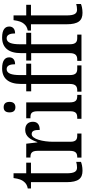

<svg xmlns="http://www.w3.org/2000/svg" viewBox="501 -1312 820 1863"><g transform="rotate(-90 911.5 -380.0)"><path d="M187 10C226 10 256 2 273 -5V-51C255 -46 239 -43 217 -43C178 -43 162 -72 162 -144V-490H265V-536H162V-659H116C108 -603 98 -580 82 -560C66 -539 46 -527 15 -521V-490H76V-145C76 -30 112 10 187 10Z M314 0H548V-41H529C495 -41 468 -49 468 -108V-276C468 -370 493 -483 542 -483C573 -483 583 -460 583 -405C638 -405 662 -431 662 -471C662 -516 636 -546 583 -546C518 -546 487 -492 465 -428H462L449 -536H315V-495H318C353 -495 380 -486 380 -427V-113C380 -50 352 -41 317 -41H314Z M803 -641C832 -641 855 -656 855 -698C855 -740 832 -755 803 -755C774 -755 753 -740 753 -698C753 -656 774 -641 803 -641ZM691 0H923V-41H913C874 -41 850 -52 850 -115V-536H696V-495H706C743 -495 764 -484 764 -425V-110C764 -51 739 -41 701 -41H691Z M954 0H1209V-41H1178C1143 -41 1115 -50 1115 -113V-488H1226V-536H1115V-596C1115 -679 1131 -726 1173 -726C1211 -726 1220 -685 1220 -644C1266 -644 1287 -668 1287 -701C1287 -740 1259 -770 1180 -770C1081 -770 1029 -706 1029 -587V-536H957V-488H1029V-113C1029 -50 998 -41 966 -41H954Z M1253 0H1508V-41H1477C1442 -41 1414 -50 1414 -113V-488H1525V-536H1414V-596C1414 -679 1430 -726 1472 -726C1510 -726 1519 -685 1519 -644C1565 -644 1586 -668 1586 -701C1586 -740 1558 -770 1479 -770C1380 -770 1328 -706 1328 -587V-536H1256V-488H1328V-113C1328 -50 1297 -41 1265 -41H1253Z M1719 10C1758 10 1788 2 1805 -5V-51C1787 -46 1771 -43 1749 -43C1710 -43 1694 -72 1694 -144V-490H1797V-536H1694V-659H1648C1640 -603 1630 -580 1614 -560C1598 -539 1578 -527 1547 -521V-490H1608V-145C1608 -30 1644 10 1719 10Z"/></g></svg>

Font: Noto Serif Sinhala ExtraCondensed
Style: Regular
Weight: 400
Width: 2
Designer: Jelle Bosma - Monotype Design Team
Foundry: Monotype Imaging Inc.
Version: Version 2.007